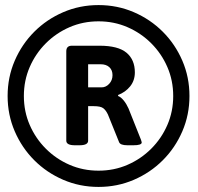

<svg xmlns="http://www.w3.org/2000/svg" viewBox="-20 -728 779 756"><path d="M368 -708Q442 -708 507 -680Q572 -652 621 -603Q670 -554 698 -489Q726 -424 726 -350Q726 -276 698 -211Q670 -146 621 -97Q572 -48 507 -20Q442 8 368 8Q294 8 229 -20Q164 -48 115 -97Q66 -146 38 -211Q10 -276 10 -350Q10 -424 38 -489Q66 -554 115 -603Q164 -652 229 -680Q294 -708 368 -708ZM368 -644Q307 -644 254 -621Q201 -598 160.5 -557.5Q120 -517 97 -464Q74 -411 74 -350Q74 -289 97 -236Q120 -183 160.5 -142.5Q201 -102 254 -79Q307 -56 368 -56Q429 -56 482 -79Q535 -102 575.5 -142.5Q616 -183 639 -236Q662 -289 662 -350Q662 -411 639 -464Q616 -517 575.5 -557.5Q535 -598 482 -621Q429 -644 368 -644ZM372 -548Q445 -548 478 -520.5Q511 -493 511 -443Q511 -411 492.5 -388Q474 -365 445 -354V-350Q456 -346 467 -332.5Q478 -319 486 -301L535 -178Q536 -174 537 -171.5Q538 -169 538 -167Q538 -156 505 -156H482Q454 -156 449 -168L405 -277Q397 -294 386.5 -302Q376 -310 349 -310H327V-174Q327 -156 293 -156H275Q241 -156 241 -174V-526Q241 -548 263 -548ZM376 -475H327V-384H380Q397 -384 410 -398Q423 -412 423 -432Q423 -452 410.5 -463.5Q398 -475 376 -475Z"/></svg>

Font: Asap VF Beta
Style: Italic
Weight: 400
Italic angle: -6°
Designer: Pablo Cosgaya
Foundry: Pablo Cosgaya
Version: Version 1.007